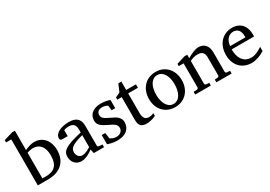

<svg xmlns="http://www.w3.org/2000/svg" viewBox="13 -1565 3376 2405"><g transform="rotate(-30 1701.5 -362.5)"><path d="M521 -264.2Q521 -207.5 504.4 -159.4Q487.8 -111.3 452.9 -75.7Q418 -40 363.5 -20Q309.1 0 233.9 0H89.8V-665H14.2V-698.2L143.1 -736.8H183.1V-457Q191.9 -460.9 206.1 -467.3Q220.2 -473.6 238.5 -479.5Q256.8 -485.4 277.8 -489.7Q298.8 -494.1 320.8 -494.1Q370.1 -494.1 407.5 -475.6Q444.8 -457 470.2 -425.3Q495.6 -393.6 508.3 -351.8Q521 -310.1 521 -264.2ZM418.9 -244.1Q418.9 -338.4 378.7 -386.7Q338.4 -435.1 266.1 -435.1Q257.8 -435.1 246.6 -433.6Q235.4 -432.1 223.9 -429.7Q212.4 -427.2 201.4 -424.3Q190.4 -421.4 183.1 -418.9V-47.9Q191.4 -47.4 200.2 -47.4Q207.5 -46.9 215.8 -46.9H231.9Q276.4 -46.9 311 -57.1Q345.7 -67.4 369.6 -90.8Q393.6 -114.3 406.2 -151.9Q418.9 -189.5 418.9 -244.1Z M886.2 -267.1Q818.8 -250 779.3 -233.4Q739.7 -216.8 719.5 -200Q699.2 -183.1 693.6 -165.8Q688 -148.4 688 -129.9Q688 -114.3 693.1 -99.4Q698.2 -84.5 707.8 -72.8Q717.3 -61 731.2 -54Q745.1 -46.9 763.2 -46.9Q783.2 -46.9 804.9 -54.2Q826.7 -61.5 844.7 -70.3Q865.7 -80.6 886.2 -94.2ZM899.4 0 886.2 -59.1Q859.9 -39.1 832 -23.4Q819.8 -16.6 806.2 -10.3Q792.5 -3.9 778.1 1.2Q763.7 6.3 748.8 9.3Q733.9 12.2 719.2 12.2Q691.9 12.2 668.2 2.9Q644.5 -6.3 627 -23.9Q609.4 -41.5 599.4 -66.4Q589.4 -91.3 589.4 -123Q589.4 -141.6 593 -158.2Q596.7 -174.8 607.9 -190.4Q619.1 -206.1 639.4 -220.5Q659.7 -234.9 692.6 -249Q725.6 -263.2 773.2 -277.1Q820.8 -291 886.2 -305.2V-348.1Q886.2 -398.4 863.8 -422.6Q841.3 -446.8 793 -446.8Q766.6 -446.8 748 -441.9Q729.5 -437 722.2 -434.1V-347.2H649.4Q642.6 -347.2 636 -348.1Q629.4 -349.1 624 -352.3Q618.7 -355.5 615.5 -361.1Q612.3 -366.7 612.3 -376Q612.3 -406.7 630.9 -429Q649.4 -451.2 679.2 -465.8Q709 -480.5 746.1 -487.3Q783.2 -494.1 820.3 -494.1Q866.7 -494.1 897.2 -482.9Q927.7 -471.7 945.6 -451.7Q963.4 -431.6 970.7 -404.3Q978 -377 978 -344.2V-64Q978 -54.7 984.1 -48.8Q990.2 -43 999 -42L1047.4 -39.1V0Z M1427.7 -145Q1427.7 -108.4 1414.6 -79.1Q1401.4 -49.8 1377 -29.5Q1352.5 -9.3 1316.9 1.5Q1281.2 12.2 1236.8 12.2Q1213.9 12.2 1192.1 9.5Q1170.4 6.8 1152.1 2.7Q1133.8 -1.5 1119.6 -5.9Q1105.5 -10.3 1098.1 -13.2V-146H1148.9L1161.1 -61Q1176.3 -51.3 1198.5 -42.2Q1220.7 -33.2 1250 -33.2Q1271.5 -33.2 1288.1 -39.8Q1304.7 -46.4 1316.2 -57.1Q1327.6 -67.9 1333.7 -81.8Q1339.8 -95.7 1339.8 -110.8Q1339.8 -131.8 1331.5 -146.7Q1323.2 -161.6 1307.6 -173.6Q1292 -185.5 1269.3 -196.8Q1246.6 -208 1217.8 -222.2Q1190.4 -235.4 1169.4 -248.3Q1148.4 -261.2 1134 -276.1Q1119.6 -291 1112.3 -308.8Q1105 -326.7 1105 -349.1Q1105 -382.3 1116.9 -409.2Q1128.9 -436 1151.9 -454.8Q1174.8 -473.6 1208.3 -483.9Q1241.7 -494.1 1285.2 -494.1Q1307.1 -494.1 1327.1 -491.7Q1347.2 -489.3 1363.8 -485.8Q1380.4 -482.4 1393.1 -478.5Q1405.8 -474.6 1413.1 -471.2V-353H1360.8L1353 -422.9Q1342.3 -431.2 1321.3 -438.5Q1300.3 -445.8 1276.9 -445.8Q1235.4 -445.8 1215.6 -427Q1195.8 -408.2 1195.8 -378.9Q1195.8 -361.8 1201.4 -349.1Q1207 -336.4 1220 -325.2Q1232.9 -314 1254.2 -302.2Q1275.4 -290.5 1307.1 -275.9Q1333.5 -264.2 1355.5 -251.5Q1377.4 -238.8 1393.6 -223.1Q1409.7 -207.5 1418.7 -188.5Q1427.7 -169.4 1427.7 -145Z M1794.9 -21Q1776.4 -11.7 1754.4 -4.4Q1735.8 2 1711.4 7.1Q1687 12.2 1660.2 12.2Q1603.5 12.2 1578.1 -14.2Q1552.7 -40.5 1552.7 -100.1V-432.1H1488.8V-464.8L1557.1 -497.1L1602.1 -603H1646V-481.9H1787.1V-432.1H1646V-152.8Q1646 -123 1651.1 -102.3Q1656.2 -81.5 1666.3 -68.6Q1676.3 -55.7 1691.2 -49.8Q1706.1 -43.9 1726.1 -43.9Q1740.7 -43.9 1753.2 -46.4Q1765.6 -48.8 1774.9 -52.2Q1785.6 -56.2 1794.9 -61Z M2207.5 -241.2Q2207.5 -282.2 2199.5 -319.8Q2191.4 -357.4 2174.8 -386.2Q2158.2 -415 2133.3 -432.1Q2108.4 -449.2 2074.7 -449.2Q2040 -449.2 2014.6 -432.1Q1989.3 -415 1972.9 -386.2Q1956.5 -357.4 1948.7 -319.8Q1940.9 -282.2 1940.9 -241.2Q1940.9 -200.7 1949 -163.1Q1957 -125.5 1973.6 -96.7Q1990.2 -67.9 2015.1 -50.5Q2040 -33.2 2073.7 -33.2Q2107.9 -33.2 2133.3 -50.3Q2158.7 -67.4 2175 -96.2Q2191.4 -125 2199.5 -162.6Q2207.5 -200.2 2207.5 -241.2ZM2311.5 -240.2Q2311.5 -187 2294.7 -140.9Q2277.8 -94.7 2246.8 -60.8Q2215.8 -26.9 2171.6 -7.3Q2127.4 12.2 2072.8 12.2Q2018.1 12.2 1974.1 -7.1Q1930.2 -26.4 1899.4 -60.1Q1868.7 -93.8 1852.3 -139.9Q1835.9 -186 1835.9 -240.2Q1835.9 -293.5 1852.5 -339.8Q1869.1 -386.2 1900.4 -420.7Q1931.6 -455.1 1975.8 -474.6Q2020 -494.1 2075.7 -494.1Q2131.3 -494.1 2175.3 -474.1Q2219.2 -454.1 2249.5 -419.7Q2279.8 -385.3 2295.7 -339.1Q2311.5 -293 2311.5 -240.2Z M2671.9 0V-39.1L2713.9 -42Q2722.7 -43 2728.8 -48.8Q2734.9 -54.7 2734.9 -64V-324.2Q2734.9 -371.6 2712.9 -396.2Q2690.9 -420.9 2638.7 -420.9Q2609.9 -420.9 2582 -412.8Q2554.2 -404.8 2528.8 -392.1V-64Q2528.8 -54.7 2534.7 -48.8Q2540.5 -43 2549.8 -42L2591.8 -39.1V0H2365.7V-39.1L2414.6 -42Q2423.8 -43 2429.7 -48.8Q2435.5 -54.7 2435.5 -64V-411.1H2365.7V-443.8L2487.8 -481.9H2528.8V-432.1Q2549.8 -443.8 2571.5 -455.1Q2593.3 -466.3 2614.7 -475.1Q2636.2 -483.9 2656.2 -489Q2676.3 -494.1 2693.8 -494.1Q2759.3 -494.1 2793.5 -453.6Q2827.6 -413.1 2827.6 -339.8V-64Q2827.6 -54.7 2833.7 -48.8Q2839.8 -43 2848.6 -42L2892.6 -39.1V0Z M3368.7 -49.8Q3347.7 -36.6 3325 -25.4Q3302.2 -14.2 3278.1 -5.9Q3253.9 2.4 3229 7.3Q3204.1 12.2 3178.7 12.2Q3133.3 12.2 3091.3 -3.2Q3049.3 -18.6 3017.3 -49.3Q2985.4 -80.1 2966.1 -126.7Q2946.8 -173.3 2946.8 -235.8Q2946.8 -294.4 2964.4 -342Q2981.9 -389.6 3013.2 -423.6Q3044.4 -457.5 3087.4 -475.8Q3130.4 -494.1 3181.6 -494.1Q3228 -494.1 3263.2 -478.8Q3298.3 -463.4 3321.8 -436.3Q3345.2 -409.2 3356.9 -371.3Q3368.7 -333.5 3368.7 -289.1V-275.9Q3368.7 -268.1 3367.7 -261.2H3043.5Q3043.5 -223.1 3051.5 -185.1Q3059.6 -147 3078.6 -116.7Q3097.7 -86.4 3129.9 -67.6Q3162.1 -48.8 3210.4 -48.8Q3231.9 -48.8 3252.9 -54.4Q3273.9 -60.1 3294.2 -68.8Q3314.5 -77.6 3333 -88.6Q3351.6 -99.6 3368.7 -110.8ZM3268.6 -328.1Q3268.6 -353 3262.7 -374.3Q3256.8 -395.5 3244.9 -411.1Q3232.9 -426.8 3214.6 -435.8Q3196.3 -444.8 3171.4 -444.8Q3146.5 -444.8 3125 -435.3Q3103.5 -425.8 3087.2 -407.7Q3070.8 -389.6 3060.8 -364Q3050.8 -338.4 3048.8 -306.2H3268.6Z"/></g></svg>

Font: Charis SIL Afr
Style: Regular
Weight: 400
Foundry: SIL International
Version: Version 5.000